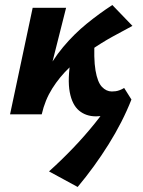

<svg xmlns="http://www.w3.org/2000/svg" viewBox="-20 -455 568 764"><path d="M110 0Q123 -84 155 -149.5Q187 -215 231 -267.5Q275 -320 325.5 -361Q376 -402 427 -435L507 -352Q471 -333 427.5 -309Q384 -285 340 -254.5Q296 -224 256.5 -186.5Q217 -149 188 -103Q159 -57 146 0ZM289 289 175 227Q224 183 270.5 134.5Q317 86 358 35Q399 -16 430 -65L503 -59Q468 30 412 119.5Q356 209 289 289ZM20 0 110 -424H243L136 0ZM362 8Q322 8 294.5 -15Q267 -38 257.5 -88.5Q248 -139 262 -223L357 -307Q352 -222 360 -175Q368 -128 385.5 -109.5Q403 -91 425 -91Q432 -91 440 -92Q448 -93 457 -96.5Q466 -100 474 -105L503 -59Q471 -28 437.5 -10Q404 8 362 8Z"/></svg>

Font: Ysabeau ExtraBold
Style: Italic
Weight: 800
Italic angle: -12°
Designer: Christian Thalmann (Catharsis Fonts)
Version: Version 2.002